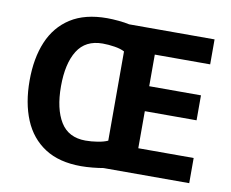

<svg xmlns="http://www.w3.org/2000/svg" viewBox="-80 -827 1132 939"><g transform="rotate(10 486.5 -357.5)"><path d="M379 -725Q405 -725 436.5 -722Q468 -719 490 -714H914V-590H639V-433H896V-309H639V-125H914V0H488Q466 4 435 7Q404 10 378 10Q269 10 198 -36Q127 -82 92.5 -165Q58 -248 58 -359Q58 -470 92.5 -552Q127 -634 198 -679.5Q269 -725 379 -725ZM379 -599Q294 -599 254 -535Q214 -471 214 -358Q214 -246 253.5 -181.5Q293 -117 378 -117Q407 -117 438 -122Q469 -127 488 -136V-579Q470 -589 439 -594Q408 -599 379 -599Z"/></g></svg>

Font: Noto Naskh Arabic
Style: Regular
Weight: 400
Designer: Monotype Design Team, David Williams, Mohamad Dakak and Nizar Qandah
Foundry: Monotype Imaging Inc.
Version: Version 2.013